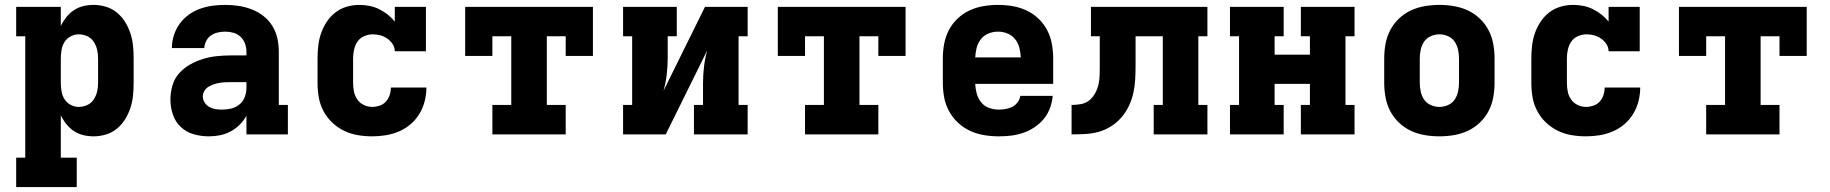

<svg xmlns="http://www.w3.org/2000/svg" viewBox="-20 -548 7465 783"><path d="M46 215V95H83V-400H46V-520H228V-442Q237 -461 250.5 -478Q264 -495 281.5 -506.5Q299 -518 319.5 -523Q340 -528 362 -528Q387 -528 412 -520.5Q437 -513 457 -496.5Q477 -480 490.5 -458Q504 -436 512 -411.5Q520 -387 522.5 -361.5Q525 -336 525 -310V-210Q525 -184 522.5 -158.5Q520 -133 512 -108.5Q504 -84 490.5 -62Q477 -40 457 -23.5Q437 -7 412 0.5Q387 8 362 8Q340 8 319.5 3Q299 -2 281.5 -13.5Q264 -25 250.5 -42Q237 -59 228 -78V95H293V215ZM301 -112Q319 -112 335.5 -119.5Q352 -127 362 -142Q372 -157 376 -174.5Q380 -192 380 -210V-310Q380 -328 376 -345.5Q372 -363 362 -378Q352 -393 335.5 -400.5Q319 -408 301 -408Q284 -408 268 -399.5Q252 -391 243 -376.5Q234 -362 231 -344.5Q228 -327 228 -310V-210Q228 -193 231 -175.5Q234 -158 243 -143.5Q252 -129 268 -120.5Q284 -112 301 -112Z M832 8H831Q800 8 770 -0.5Q740 -9 717.5 -30Q695 -51 685 -81Q675 -111 675 -141Q675 -170 683 -198.5Q691 -227 710 -248.5Q729 -270 754.5 -284.5Q780 -299 807.5 -307.5Q835 -316 864 -319Q893 -322 922 -322H985V-337Q985 -354 979 -370.5Q973 -387 960.5 -398.5Q948 -410 931.5 -414.5Q915 -419 898 -419Q883 -419 868 -415.5Q853 -412 840.5 -403.5Q828 -395 821 -381Q814 -367 813 -352H681Q681 -378 689 -403.5Q697 -429 712 -450Q727 -471 748.5 -487Q770 -503 795 -512Q820 -521 846 -524.5Q872 -528 898 -528Q926 -528 953 -524Q980 -520 1006 -510Q1032 -500 1054 -483Q1076 -466 1090.5 -442.5Q1105 -419 1111 -392Q1117 -365 1117 -337V-120H1154V0H985V-76Q974 -56 957.5 -39.5Q941 -23 920.5 -12Q900 -1 877.5 3.5Q855 8 832 8ZM886 -101Q905 -101 923.5 -105.5Q942 -110 956.5 -122Q971 -134 978 -152Q985 -170 985 -189V-213H922Q910 -213 898 -212.5Q886 -212 874.5 -210Q863 -208 851.5 -204Q840 -200 830 -194Q820 -188 813.5 -177.5Q807 -167 807 -155Q807 -142 814.5 -130Q822 -118 834 -111.5Q846 -105 859 -103Q872 -101 886 -101Z M1498 8Q1468 8 1438.5 3Q1409 -2 1382.5 -15Q1356 -28 1334.5 -48.5Q1313 -69 1299 -95.5Q1285 -122 1280 -151Q1275 -180 1275 -210V-310Q1275 -336 1278 -362Q1281 -388 1289.5 -412.5Q1298 -437 1312.5 -459Q1327 -481 1347.5 -497Q1368 -513 1393.5 -520.5Q1419 -528 1445 -528Q1466 -528 1486.5 -524Q1507 -520 1525.5 -511Q1544 -502 1560.5 -489Q1577 -476 1590 -460V-520H1717V-339H1590Q1590 -355 1581 -368.5Q1572 -382 1559 -391Q1546 -400 1531 -404Q1516 -408 1500 -408Q1482 -408 1465 -400.5Q1448 -393 1438 -378.5Q1428 -364 1424 -346Q1420 -328 1420 -310V-210Q1420 -192 1423.5 -174.5Q1427 -157 1437 -142.5Q1447 -128 1463.5 -120Q1480 -112 1498 -112Q1513 -112 1528 -117Q1543 -122 1553.5 -133.5Q1564 -145 1569 -160Q1574 -175 1574 -191H1719Q1719 -163 1712 -135.5Q1705 -108 1690.5 -84Q1676 -60 1654.5 -41.5Q1633 -23 1607 -12Q1581 -1 1553.5 3.5Q1526 8 1498 8Z M1988 0V-120H2065V-400H1988V-320H1877V-520H2398V-320H2287V-400H2210V-120H2287V0Z M2521 0V-120H2558V-400H2521V-520H2740V-400H2703V-312Q2703 -278 2699 -244Q2695 -210 2686 -178L2855 -520H3029V-400H2992V-120H3029V0H2810V-120H2847V-208Q2847 -242 2851 -276Q2855 -310 2864 -342L2695 0Z M3263 0V-120H3340V-400H3263V-320H3152V-520H3673V-320H3562V-400H3485V-120H3562V0Z M4053 8Q4023 8 3993 3Q3963 -2 3936 -14.5Q3909 -27 3887 -47.5Q3865 -68 3850.5 -94.5Q3836 -121 3830.5 -150.5Q3825 -180 3825 -210V-310Q3825 -340 3830.5 -369.5Q3836 -399 3849.5 -425Q3863 -451 3885 -472Q3907 -493 3934 -505.5Q3961 -518 3990.5 -523Q4020 -528 4050 -528Q4080 -528 4109.5 -523Q4139 -518 4166 -505.5Q4193 -493 4215 -472Q4237 -451 4250.5 -425Q4264 -399 4269.5 -369.5Q4275 -340 4275 -310V-206H3957Q3958 -185 3963.5 -165.5Q3969 -146 3981.5 -130.5Q3994 -115 4013.5 -108Q4033 -101 4053 -101Q4067 -101 4081.5 -103.5Q4096 -106 4108.5 -112.5Q4121 -119 4130 -131Q4139 -143 4141 -157H4273Q4271 -132 4262 -107.5Q4253 -83 4237 -63.5Q4221 -44 4199.5 -29.5Q4178 -15 4153.5 -6.5Q4129 2 4104 5Q4079 8 4053 8ZM3957 -314H4143Q4142 -334 4137 -353.5Q4132 -373 4119.5 -388.5Q4107 -404 4088.5 -411.5Q4070 -419 4050 -419Q4030 -419 4011.5 -411.5Q3993 -404 3980.5 -388.5Q3968 -373 3963 -353.5Q3958 -334 3957 -314Z M4350 0V-120Q4369 -120 4388.5 -123.5Q4408 -127 4422.5 -139Q4437 -151 4446.5 -168.5Q4456 -186 4460 -204.5Q4464 -223 4464.5 -242.5Q4465 -262 4465 -281V-400H4429V-520H4904V-400H4867V-120H4904V0H4685V-120H4722V-400H4611V-281Q4611 -253 4609.5 -225Q4608 -197 4602 -169.5Q4596 -142 4584 -116.5Q4572 -91 4554 -70Q4536 -49 4512 -33.5Q4488 -18 4461 -10.5Q4434 -3 4406 -1.5Q4378 0 4350 0Z M4996 0V-120H5033V-400H4996V-520H5215V-400H5178V-325H5322V-400H5285V-520H5504V-400H5467V-120H5504V0H5285V-120H5322V-206H5178V-120H5215V0Z M5850 8Q5820 8 5790.5 3Q5761 -2 5734 -14.5Q5707 -27 5685 -48Q5663 -69 5649.5 -95Q5636 -121 5630.5 -150.5Q5625 -180 5625 -210V-310Q5625 -340 5630.5 -369.5Q5636 -399 5649.5 -425Q5663 -451 5685 -472Q5707 -493 5734 -505.5Q5761 -518 5790.5 -523Q5820 -528 5850 -528Q5880 -528 5909.5 -523Q5939 -518 5966 -505.5Q5993 -493 6015 -472Q6037 -451 6050.5 -425Q6064 -399 6069.5 -369.5Q6075 -340 6075 -310V-210Q6075 -180 6069.5 -150.5Q6064 -121 6050.5 -95Q6037 -69 6015 -48Q5993 -27 5966 -14.5Q5939 -2 5909.5 3Q5880 8 5850 8ZM5850 -112Q5868 -112 5885 -119.5Q5902 -127 5912 -141.5Q5922 -156 5926 -174Q5930 -192 5930 -210V-310Q5930 -328 5926 -346Q5922 -364 5912 -378.5Q5902 -393 5885 -400.5Q5868 -408 5850 -408Q5832 -408 5815 -400.5Q5798 -393 5788 -378.5Q5778 -364 5774 -346Q5770 -328 5770 -310V-210Q5770 -192 5774 -174Q5778 -156 5788 -141.5Q5798 -127 5815 -119.5Q5832 -112 5850 -112Z M6448 8Q6418 8 6388.5 3Q6359 -2 6332.5 -15Q6306 -28 6284.5 -48.5Q6263 -69 6249 -95.5Q6235 -122 6230 -151Q6225 -180 6225 -210V-310Q6225 -336 6228 -362Q6231 -388 6239.5 -412.5Q6248 -437 6262.5 -459Q6277 -481 6297.5 -497Q6318 -513 6343.5 -520.5Q6369 -528 6395 -528Q6416 -528 6436.5 -524Q6457 -520 6475.5 -511Q6494 -502 6510.5 -489Q6527 -476 6540 -460V-520H6667V-339H6540Q6540 -355 6531 -368.5Q6522 -382 6509 -391Q6496 -400 6481 -404Q6466 -408 6450 -408Q6432 -408 6415 -400.5Q6398 -393 6388 -378.5Q6378 -364 6374 -346Q6370 -328 6370 -310V-210Q6370 -192 6373.5 -174.5Q6377 -157 6387 -142.5Q6397 -128 6413.5 -120Q6430 -112 6448 -112Q6463 -112 6478 -117Q6493 -122 6503.5 -133.5Q6514 -145 6519 -160Q6524 -175 6524 -191H6669Q6669 -163 6662 -135.5Q6655 -108 6640.5 -84Q6626 -60 6604.5 -41.5Q6583 -23 6557 -12Q6531 -1 6503.5 3.5Q6476 8 6448 8Z M6938 0V-120H7015V-400H6938V-320H6827V-520H7348V-320H7237V-400H7160V-120H7237V0Z"/></svg>

Font: Iosevka Etoile Heavy
Style: Regular
Weight: 900
Designer: Belleve Invis
Foundry: Belleve Invis
Version: Version 22.1.2; ttfautohint (v1.8.4)